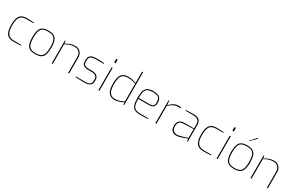

<svg xmlns="http://www.w3.org/2000/svg" viewBox="198 -2301 5847 3843"><g transform="rotate(30 3122.0 -379.0)"><path d="M274 6Q231 6 194 -5.5Q157 -17 129 -46Q101 -75 85.5 -128.5Q70 -182 70 -266Q70 -349 85 -402Q100 -455 127 -484Q154 -513 191.5 -524.5Q229 -536 274 -536Q307 -536 355.5 -534.5Q404 -533 442 -530V-514H274Q219 -514 179 -494.5Q139 -475 116.5 -420.5Q94 -366 94 -262Q94 -163 118 -109.5Q142 -56 182.5 -36Q223 -16 274 -16H450V0Q428 1 400.5 2.5Q373 4 341 5Q309 6 274 6Z M778 6Q727 6 686.5 -4.5Q646 -15 617.5 -43.5Q589 -72 574.5 -126Q560 -180 560 -266Q560 -352 574.5 -405.5Q589 -459 617.5 -487.5Q646 -516 686.5 -526.5Q727 -537 778 -537Q829 -537 870 -526.5Q911 -516 939.5 -487.5Q968 -459 983 -405.5Q998 -352 998 -266Q998 -180 983 -126Q968 -72 939.5 -43.5Q911 -15 870 -4.5Q829 6 778 6ZM778 -16Q824 -16 860.5 -24.5Q897 -33 922 -58.5Q947 -84 960.5 -134Q974 -184 974 -266Q974 -349 960.5 -398.5Q947 -448 922 -473Q897 -498 860.5 -506.5Q824 -515 778 -515Q732 -515 696 -506.5Q660 -498 635 -473Q610 -448 597 -398.5Q584 -349 584 -266Q584 -184 597 -134Q610 -84 635 -58.5Q660 -33 696 -24.5Q732 -16 778 -16Z M1159 0V-531H1173L1183 -469Q1227 -498 1282.5 -519Q1338 -540 1399 -540Q1452 -540 1488.5 -516Q1525 -492 1544 -453Q1563 -414 1563 -370V0H1539V-370Q1539 -410 1522.5 -443.5Q1506 -477 1475 -497.5Q1444 -518 1399 -518Q1355 -518 1320 -510.5Q1285 -503 1252.5 -489Q1220 -475 1183 -455V0Z M1916 6Q1901 6 1871.5 5.5Q1842 5 1809 4Q1776 3 1749.5 2Q1723 1 1712 0V-16H1916Q1958 -16 1991 -22.5Q2024 -29 2043 -52Q2062 -75 2062 -123V-152Q2062 -199 2031 -225.5Q2000 -252 1936 -252H1868Q1819 -252 1783.5 -262.5Q1748 -273 1729 -299.5Q1710 -326 1710 -373V-399Q1710 -448 1729 -478Q1748 -508 1785 -522Q1822 -536 1876 -536Q1900 -536 1935.5 -535.5Q1971 -535 2007.5 -533.5Q2044 -532 2067 -529V-513H1876Q1808 -513 1771 -489.5Q1734 -466 1734 -399V-373Q1734 -331 1751 -310Q1768 -289 1798.5 -282.5Q1829 -276 1868 -276H1936Q2002 -276 2044 -245Q2086 -214 2086 -152V-123Q2086 -69 2062.5 -41.5Q2039 -14 2000.5 -4Q1962 6 1916 6Z M2244 -640Q2232 -640 2232 -652V-714Q2232 -726 2244 -726H2255Q2261 -726 2263.5 -722.5Q2266 -719 2266 -714V-652Q2266 -640 2255 -640ZM2237 0V-531H2261V0Z M2614 6Q2546 6 2503.5 -24Q2461 -54 2441.5 -114Q2422 -174 2422 -263Q2422 -362 2443 -422.5Q2464 -483 2508.5 -510Q2553 -537 2624 -537Q2675 -537 2724 -525.5Q2773 -514 2809 -501V-763H2833V0H2817L2809 -57Q2796 -45 2762.5 -30.5Q2729 -16 2688.5 -5Q2648 6 2614 6ZM2614 -16Q2673 -16 2721 -34.5Q2769 -53 2809 -73V-485Q2760 -498 2719 -506.5Q2678 -515 2624 -515Q2561 -515 2521.5 -491Q2482 -467 2464 -412Q2446 -357 2446 -263Q2446 -179 2463 -124Q2480 -69 2517 -42.5Q2554 -16 2614 -16Z M3198 6Q3118 6 3072.5 -20Q3027 -46 3008.5 -106Q2990 -166 2990 -268Q2990 -372 3010.5 -430.5Q3031 -489 3078 -513Q3125 -537 3203 -537Q3267 -537 3309 -521.5Q3351 -506 3372.5 -469Q3394 -432 3394 -367Q3394 -326 3377.5 -300Q3361 -274 3330.5 -262.5Q3300 -251 3258 -251H3014Q3014 -165 3029 -113.5Q3044 -62 3084 -39Q3124 -16 3200 -16H3384V0Q3333 4 3291.5 5Q3250 6 3198 6ZM3014 -273H3258Q3315 -273 3342.5 -293Q3370 -313 3370 -367Q3370 -425 3353.5 -457Q3337 -489 3300.5 -502Q3264 -515 3203 -515Q3129 -515 3088 -494.5Q3047 -474 3030.5 -421.5Q3014 -369 3014 -273Z M3555 0V-531H3571L3579 -430Q3621 -477 3671.5 -507Q3722 -537 3787 -537Q3803 -537 3816.5 -535.5Q3830 -534 3841 -531V-507Q3830 -509 3816.5 -511Q3803 -513 3787 -513Q3744 -513 3711 -501.5Q3678 -490 3646.5 -468Q3615 -446 3579 -414V0Z M4035 6Q3978 6 3940 -28Q3902 -62 3902 -126V-157Q3902 -221 3942.5 -259.5Q3983 -298 4061 -298H4277V-387Q4277 -427 4263.5 -456.5Q4250 -486 4216.5 -502.5Q4183 -519 4122 -519H3952V-535Q3983 -536 4026 -538Q4069 -540 4124 -541Q4188 -542 4227 -524Q4266 -506 4283.5 -471.5Q4301 -437 4301 -387V0H4285L4277 -64Q4276 -64 4252.5 -53.5Q4229 -43 4192 -29Q4155 -15 4113.5 -4.5Q4072 6 4035 6ZM4035 -18Q4059 -17 4090.5 -23.5Q4122 -30 4154.5 -39Q4187 -48 4215 -57.5Q4243 -67 4260 -73.5Q4277 -80 4277 -80V-282L4055 -275Q3984 -273 3955 -239.5Q3926 -206 3926 -157V-131Q3926 -89 3943 -64Q3960 -39 3985.5 -29Q4011 -19 4035 -18Z M4662 6Q4619 6 4582 -5.5Q4545 -17 4517 -46Q4489 -75 4473.5 -128.5Q4458 -182 4458 -266Q4458 -349 4473 -402Q4488 -455 4515 -484Q4542 -513 4579.5 -524.5Q4617 -536 4662 -536Q4695 -536 4743.5 -534.5Q4792 -533 4830 -530V-514H4662Q4607 -514 4567 -494.5Q4527 -475 4504.5 -420.5Q4482 -366 4482 -262Q4482 -163 4506 -109.5Q4530 -56 4570.5 -36Q4611 -16 4662 -16H4838V0Q4816 1 4788.5 2.5Q4761 4 4729 5Q4697 6 4662 6Z M4976 -640Q4964 -640 4964 -652V-714Q4964 -726 4976 -726H4987Q4993 -726 4995.5 -722.5Q4998 -719 4998 -714V-652Q4998 -640 4987 -640ZM4969 0V-531H4993V0Z M5372 6Q5321 6 5280.5 -4.5Q5240 -15 5211.5 -43.5Q5183 -72 5168.5 -126Q5154 -180 5154 -266Q5154 -352 5168.5 -405.5Q5183 -459 5211.5 -487.5Q5240 -516 5280.5 -526.5Q5321 -537 5372 -537Q5423 -537 5464 -526.5Q5505 -516 5533.5 -487.5Q5562 -459 5577 -405.5Q5592 -352 5592 -266Q5592 -180 5577 -126Q5562 -72 5533.5 -43.5Q5505 -15 5464 -4.5Q5423 6 5372 6ZM5372 -16Q5418 -16 5454.5 -24.5Q5491 -33 5516 -58.5Q5541 -84 5554.5 -134Q5568 -184 5568 -266Q5568 -349 5554.5 -398.5Q5541 -448 5516 -473Q5491 -498 5454.5 -506.5Q5418 -515 5372 -515Q5326 -515 5290 -506.5Q5254 -498 5229 -473Q5204 -448 5191 -398.5Q5178 -349 5178 -266Q5178 -184 5191 -134Q5204 -84 5229 -58.5Q5254 -33 5290 -24.5Q5326 -16 5372 -16ZM5348 -631 5469 -764H5495L5362 -631Z M5753 0V-531H5767L5777 -469Q5821 -498 5876.5 -519Q5932 -540 5993 -540Q6046 -540 6082.5 -516Q6119 -492 6138 -453Q6157 -414 6157 -370V0H6133V-370Q6133 -410 6116.5 -443.5Q6100 -477 6069 -497.5Q6038 -518 5993 -518Q5949 -518 5914 -510.5Q5879 -503 5846.5 -489Q5814 -475 5777 -455V0Z"/></g></svg>

Font: Exo Thin Thin
Style: Regular
Weight: 250
Version: Version 2.000